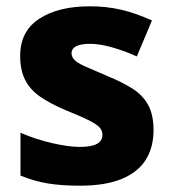

<svg xmlns="http://www.w3.org/2000/svg" viewBox="-20 -579 546 609"><path d="M467 -166Q467 -112 442.5 -72.5Q418 -33 366 -11.5Q314 10 234 10Q176 10 132.5 3Q89 -4 45 -22V-158Q93 -137 145.5 -125Q198 -113 233 -113Q271 -113 288 -123Q305 -133 305 -151Q305 -164 296.5 -174Q288 -184 262.5 -197Q237 -210 187 -230Q138 -251 106.5 -273Q75 -295 59.5 -326Q44 -357 44 -402Q44 -480 104.5 -519.5Q165 -559 265 -559Q318 -559 365 -548Q412 -537 462 -514L414 -400Q374 -418 335 -429Q296 -440 265 -440Q237 -440 222 -432.5Q207 -425 207 -410Q207 -399 215.5 -389.5Q224 -380 248.5 -369Q273 -358 320 -338Q367 -319 400 -298Q433 -277 450 -246Q467 -215 467 -166Z"/></svg>

Font: Noto Sans Thai ExtraBold
Style: Regular
Weight: 800
Version: Version 2.001